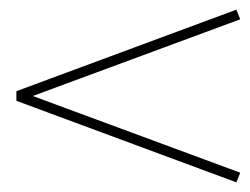

<svg xmlns="http://www.w3.org/2000/svg" viewBox="-20 -429 518 398"><path d="M14 -220V-240L470 -409L478 -389L48 -230L478 -71L470 -51Z"/></svg>

Font: Elsie Swash Caps Black
Style: Regular
Weight: 900
Designer: Alejandro Inler
Foundry: Alejandro Inler
Version: 1.001